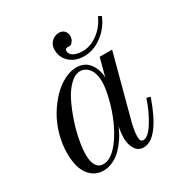

<svg xmlns="http://www.w3.org/2000/svg" viewBox="-156 -765 849 894"><g transform="rotate(-30 268.0 -318.0)"><path d="M394 -456.1H460.9L375 -133.8Q359.9 -79.6 359.9 -47.9Q359.9 -31.7 363.8 -24.9Q367.7 -18.1 377 -18.1Q402.8 -18.1 434.1 -67.9Q465.3 -117.7 486.8 -182.1L506.8 -175.8Q440.9 12.2 361.8 12.2Q333 12.2 317.4 -12.2Q301.8 -36.6 301.8 -71.8Q301.8 -94.7 308.1 -131.8Q297.4 -104.5 281.5 -80.1Q265.6 -55.7 245.4 -34.4Q225.1 -13.2 199.2 -0.5Q173.3 12.2 146 12.2Q97.2 12.2 67.6 -27.1Q38.1 -66.4 38.1 -141.1Q38.1 -191.4 52.2 -241.5Q66.4 -291.5 90.6 -331.5Q114.7 -371.6 145 -402.6Q175.3 -433.6 209 -450.7Q242.7 -467.8 273.9 -467.8Q317.4 -467.8 342 -437Q366.7 -406.2 368.2 -358.9ZM160.2 -14.2Q207.5 -14.2 255.9 -84.5Q304.2 -154.8 331.1 -256.8Q346.2 -315.9 346.2 -351.1Q346.2 -394.5 327.4 -419.2Q308.6 -443.8 280.8 -443.8Q253.4 -443.8 226.3 -417.5Q199.2 -391.1 179 -350.3Q158.7 -309.6 142.6 -261.7Q126.5 -213.9 118.2 -168.9Q109.9 -124 109.9 -91.8Q109.9 -55.2 122.6 -34.7Q135.3 -14.2 160.2 -14.2ZM228 -588.9Q228 -615.7 245.4 -631.8Q262.7 -647.9 285.2 -647.9Q303.2 -647.9 313.7 -636.5Q324.2 -625 324.2 -608.9Q324.2 -593.3 315.4 -581.1Q306.6 -568.8 293.9 -568.8Q293 -568.8 291.3 -569.3Q289.6 -569.8 289.1 -569.8Q272.9 -569.8 272.9 -557.1Q272.9 -539.1 291.5 -528.6Q310.1 -518.1 339.8 -518.1Q380.9 -518.1 420.2 -546.4Q459.5 -574.7 481.9 -624L498 -615.2Q476.1 -562 430.7 -528.1Q385.3 -494.1 334 -494.1Q288.1 -494.1 258.1 -520.5Q228 -546.9 228 -588.9Z"/></g></svg>

Font: Flanker Steampunk
Style: Italic
Weight: 400
Italic angle: -12°
Designer: Alexey Kryukov, Leonardo Di Lena
Foundry: Alexey Kryukov, Leonardo Di Lena
Version: 1.210